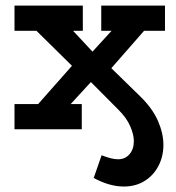

<svg xmlns="http://www.w3.org/2000/svg" viewBox="-20 -468 636 695"><path d="M428.2 207.2Q403.5 207.2 376.2 199.8Q349 192.2 319.2 176.2L347.8 94Q365.8 101 380.5 104.8Q395.2 108.5 407.8 108.5Q433 108.5 448.8 90.2Q464.5 72 464.5 43Q464.5 18.8 451.1 -11.8Q437.8 -42.2 407 -72.5L309 -171L235.8 -91.2H276V0H32.5V-91.2H118L240.5 -229.8L112 -356.5H32.5V-447.8H279.8V-356.5H244.5L314.8 -281L383.8 -356.5H346.5V-447.8H577.2V-356.5H501.5L383 -221.2L489.2 -117.5Q532.2 -75.2 551.9 -30.1Q571.5 15 571.5 56.5Q571.5 98.2 553.6 132.5Q535.8 166.8 503.5 187Q471.2 207.2 428.2 207.2Z"/></svg>

Font: Podkova VF Beta
Style: Regular
Weight: 400
Designer: Ilya Yudin
Foundry: Cyreal (www.cyreal.org)
Version: Version 2.100